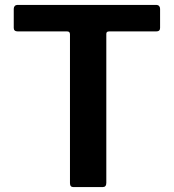

<svg xmlns="http://www.w3.org/2000/svg" viewBox="-20 -762 709 782"><path d="M36 -726Q36 -733 40 -737.5Q44 -742 53 -742H615Q624 -742 628 -737.5Q632 -733 632 -726V-648Q632 -634 616 -634H424Q413 -634 413 -624V-17Q413 0 398 0H279Q265 0 265 -16V-622Q265 -634 254 -634H53Q36 -634 36 -648Z"/></svg>

Font: Libre Franklin Thin SemiBold
Style: Regular
Weight: 600
Version: Version 3.000